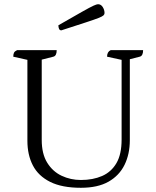

<svg xmlns="http://www.w3.org/2000/svg" viewBox="-20 -879 739 911"><path d="M364 12Q274 12 218 -16Q162 -44 136 -94Q110 -144 110 -211V-595L43 -610Q43 -622 46.5 -629Q50 -636 61 -641H249Q249 -614 233 -610L178 -596V-215Q178 -149 204 -107Q230 -65 272.5 -45Q315 -25 364 -25Q421 -25 464.5 -44Q508 -63 532.5 -105Q557 -147 557 -217V-595L488 -610Q488 -633 505 -641H659Q659 -614 643 -610L596 -598V-214Q596 -148 571 -97Q546 -46 495 -17Q444 12 364 12ZM271 -735Q263 -735 260 -742.5Q257 -750 257 -759Q332 -802 370 -823.5Q408 -845 423.5 -852Q439 -859 445 -859Q459 -859 467.5 -845.5Q476 -832 476 -817Q476 -811 471 -806Q466 -801 447 -793.5Q428 -786 386.5 -772.5Q345 -759 271 -735Z"/></svg>

Font: Petrona Light
Style: Regular
Weight: 300
Designer: Ringo R. Seeber
Foundry: Ringo R. Seeber
Version: Version 2.001; ttfautohint (v1.8.3)